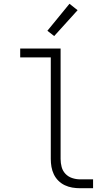

<svg xmlns="http://www.w3.org/2000/svg" viewBox="-20 -997 590 1017"><path d="M473 0H404Q383 0 362.5 -3.5Q342 -7 323 -16Q304 -25 289 -40Q274 -55 265 -74Q256 -93 252.5 -113.5Q249 -134 249 -155V-693H87V-740H301V-155Q301 -133 306.5 -112.5Q312 -92 326.5 -76.5Q341 -61 362 -54Q383 -47 404 -47H473ZM267 -806 231 -834 348 -977 391 -943Z"/></svg>

Font: Lode Dark Term
Style: Regular
Weight: 400
Monospace: yes
Designer: Belleve Invis
Foundry: Belleve Invis
Version: Version 29.2.0